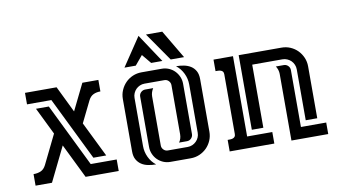

<svg xmlns="http://www.w3.org/2000/svg" viewBox="-65 -759 1610 906"><g transform="rotate(-10 740.0 -306.0)"><path d="M39.1 -55.2Q59.1 -55.2 74.2 -61.8Q89.4 -68.4 99.1 -87.4L167.5 -227.1L104 -356.9H165.5L313 -55.2H437.5V0H278.8L198.2 -164.6L117.7 0H39.1ZM65.9 -439.9H217.3L278.8 -313.5L340.8 -439.9H417.5V-384.8Q397.9 -384.8 383.3 -377.7Q368.7 -370.6 359.4 -352.1L309.6 -250.5L392.1 -82.5H330.6L182.6 -384.8H65.9Z M653.8 -84Q653.8 -72.3 662.4 -63.7Q670.9 -55.2 682.6 -55.2H777.8Q790 -55.2 800.5 -59.8Q811 -64.5 818.8 -72.3Q826.7 -80.1 831.3 -90.6Q835.9 -101.1 835.9 -113.3V-344.2Q835.9 -372.1 823.7 -397.5Q811.5 -422.9 789.6 -439.9Q809.1 -439.9 827.4 -436.3Q845.7 -432.6 859.9 -423.6Q874 -414.6 882.6 -399.2Q891.1 -383.8 891.1 -360.4V-108.4Q891.1 -85.9 882.6 -66.2Q874 -46.4 859.4 -31.7Q844.7 -17.1 825 -8.5Q805.2 0 782.7 0H685.1Q667 0 651.1 -6.8Q635.3 -13.7 623.5 -25.4Q611.8 -37.1 605 -53Q598.1 -68.8 598.1 -86.9V-328.1Q598.1 -340.3 606.9 -348.6Q615.7 -356.9 627.4 -356.9H665.5Q660.2 -348.6 657 -338.9Q653.8 -329.1 653.8 -319.3ZM752.9 -355.5Q752.9 -367.2 744.6 -376Q736.3 -384.8 724.1 -384.8H628.4Q616.7 -384.8 606.2 -380.1Q595.7 -375.5 587.9 -367.7Q580.1 -359.9 575.4 -349.1Q570.8 -338.4 570.8 -326.7V-95.7Q570.8 -67.9 582.8 -42.5Q594.7 -17.1 616.7 0Q597.2 0 578.9 -3.7Q560.5 -7.3 546.6 -16.6Q532.7 -25.9 524.2 -41Q515.6 -56.2 515.6 -79.6V-331.1Q515.6 -353.5 524.2 -373.3Q532.7 -393.1 547.4 -408Q562 -422.9 581.8 -431.4Q601.6 -439.9 624 -439.9H721.7Q739.3 -439.9 755.1 -433.1Q771 -426.3 782.7 -414.3Q794.4 -402.3 801.3 -386.5Q808.1 -370.6 808.1 -353V-111.8Q808.1 -100.1 799.8 -91.3Q791.5 -82.5 779.3 -82.5H741.2Q752.9 -99.1 752.9 -120.6ZM548.8 -475.6 640.1 -611.8 730.5 -475.6H676.8L640.1 -520L603 -475.6ZM753.9 -611.8 834.5 -475.6H770.5L675.8 -611.8Z M1145 -384.8V-82.5H1089.8V-439.9H1294.9Q1317.4 -439.9 1337.2 -431.4Q1356.9 -422.9 1371.6 -408Q1386.2 -393.1 1394.8 -373.3Q1403.3 -353.5 1403.3 -331.1V-82.5H1348.1V-326.7Q1348.1 -338.4 1343.5 -349.1Q1338.9 -359.9 1331.1 -367.7Q1323.2 -375.5 1312.5 -380.1Q1301.8 -384.8 1290 -384.8ZM969.2 -439.9H1062.5V-55.2H1183.1V0H969.2V-55.2Q975.1 -55.2 981.9 -55.4Q988.8 -55.7 994.4 -57.6Q1000 -59.6 1003.7 -64Q1007.3 -68.4 1007.3 -76.7V-362.8Q1007.3 -371.6 1003.7 -376Q1000 -380.4 994.4 -382.3Q988.8 -384.3 982.2 -384.5Q975.6 -384.8 969.2 -384.8ZM1265.1 -319.3Q1265.1 -329.1 1262 -338.9Q1258.8 -348.6 1253.4 -356.9H1291.5Q1303.2 -356.9 1311.8 -348.4Q1320.3 -339.8 1320.3 -328.1V-55.2H1441.4V0H1265.1Z"/></g></svg>

Font: Isar CAT
Style: Regular
Weight: 400
Designer: Digitized by Peter Wiegel
Foundry: CAT-Fonts, Peter Wiegel
Version: Version 1.000; ttfautohint (v1.3)